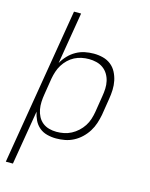

<svg xmlns="http://www.w3.org/2000/svg" viewBox="-137 -821 874 1122"><g transform="rotate(15 300.0 -260.0)"><path d="M10 215 168 -735H211L159 -422Q173 -447 193 -468Q213 -489 238 -503Q263 -517 290 -522.5Q317 -528 344 -528Q344 -528 344 -528Q344 -528 344 -528Q373 -528 400 -521Q427 -514 448 -497.5Q469 -481 481.5 -457Q494 -433 499.5 -406.5Q505 -380 504 -351.5Q503 -323 498 -294L482 -194Q477 -168 468.5 -142Q460 -116 445 -92Q430 -68 409 -48Q388 -28 363 -15Q338 -2 311.5 3Q285 8 258 8Q230 8 203 1Q176 -6 156 -23Q136 -40 124.5 -64Q113 -88 108 -114L53 215ZM250 -30Q273 -30 295.5 -34.5Q318 -39 339 -50Q360 -61 378 -77.5Q396 -94 409 -114Q422 -134 429 -156Q436 -178 440 -201L456 -301Q460 -324 461 -347.5Q462 -371 457 -393Q452 -415 440.5 -434Q429 -453 411 -466Q393 -479 370.5 -484.5Q348 -490 325 -490Q303 -490 281 -485.5Q259 -481 238.5 -470.5Q218 -460 201 -443.5Q184 -427 172 -407.5Q160 -388 153 -366.5Q146 -345 142 -323L126 -223Q122 -200 121 -176.5Q120 -153 124 -131Q128 -109 138.5 -89Q149 -69 166 -55.5Q183 -42 205 -36Q227 -30 250 -30Z"/></g></svg>

Font: Iosevka Etoile XLtObl
Style: Regular
Weight: 200
Italic angle: -9°
Designer: Belleve Invis
Foundry: Belleve Invis
Version: Version 15.5.2; ttfautohint (v1.8.4)